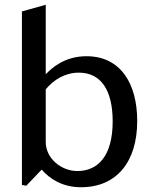

<svg xmlns="http://www.w3.org/2000/svg" viewBox="-20 -776 641 806"><path d="M90 4 155 -64C188 -26 241 10 320 10C470 10 556 -97 556 -268C556 -424 487 -540 343 -540C252 -540 197 -491 172 -464V-756L72 -728V0ZM172 -180V-401C205 -441 253 -471 311 -471C403 -471 453 -399 453 -266C453 -120 390 -58 305 -58C237 -58 172 -111 172 -180Z"/></svg>

Font: Bisquit Text
Style: Regular
Weight: 400
Version: Version 1.004;Glyphs 3.2.3 (3260)